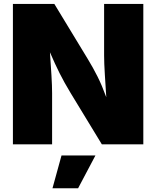

<svg xmlns="http://www.w3.org/2000/svg" viewBox="-20 -748 810 995"><path d="M46.9 0V-727.5H261.7L435.1 -441.9Q462.4 -397 485.4 -351.3Q508.3 -305.7 530.8 -244.1Q527.3 -299.8 523.4 -360.4Q519.5 -420.9 519.5 -460.9V-727.5H722.7V0H507.8L346.2 -265.6Q312.5 -321.3 288.8 -368.7Q265.1 -416 238.8 -477.1Q243.2 -414.6 246.6 -358.2Q250 -301.8 250 -265.6V0ZM252 227.5 298.8 57.6H474.6L384.8 227.5Z"/></svg>

Font: Inter Black
Style: Regular
Weight: 900
Designer: Rasmus Andersson
Foundry: rsms
Version: Version 4.000;git-a52131595